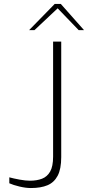

<svg xmlns="http://www.w3.org/2000/svg" viewBox="-20 -943 444 969"><path d="M136 6Q110 6 78.5 -1.5Q47 -9 27 -18V-48Q49 -42 79 -36.5Q109 -31 131 -31Q166 -31 192 -41Q218 -51 233 -77Q248 -103 248 -153V-733H289V-150Q289 -90 271 -56Q253 -22 219.5 -8Q186 6 136 6ZM127 -791 256 -923H287L404 -791H377L271 -901L154 -791Z"/></svg>

Font: Exo Thin ExtraLight
Style: Regular
Weight: 250
Version: Version 2.000